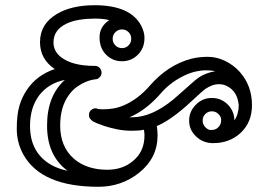

<svg xmlns="http://www.w3.org/2000/svg" viewBox="-20 -694 1015 743"><path d="M241.2 -33.2Q162.1 -91.8 162.1 -208Q162.1 -323.2 231 -384.8Q168 -372.1 131.8 -325.2Q96.2 -277.8 96.2 -206.8Q96.2 -135.7 134.3 -91.6Q172.4 -47.4 241.2 -33.2ZM813 -418Q799.8 -421.9 777.6 -421.9Q755.4 -421.9 731.7 -415.8Q708 -409.7 685.1 -397.5Q636.7 -372.6 603 -333.5Q545.4 -267.1 481 -240.2H492.2Q566.9 -240.2 651.4 -309.6Q673.8 -328.6 693.6 -346.7Q713.4 -364.7 731.9 -380.6Q750.5 -396.5 767.1 -404.3Q793.5 -416 813 -418ZM487.8 -543.9Q487.8 -559.1 477.5 -569.6Q467.3 -580.1 452.1 -580.1Q437 -580.1 426.5 -569.6Q416 -559.1 416 -543.9Q416 -528.8 426.5 -518.3Q437 -507.8 452.1 -507.8Q467.3 -507.8 477.5 -518.3Q487.8 -528.8 487.8 -543.9ZM799.8 -263.2Q784.7 -263.2 774.4 -252.7Q764.2 -242.2 764.2 -227.5Q764.2 -212.9 774.4 -201.9Q784.7 -190.9 795.9 -190.9Q807.1 -190.9 813.7 -193.8Q820.3 -196.8 825.2 -201.9Q830.1 -207 833 -213.4Q835.9 -219.7 835.9 -231Q835.9 -242.2 825.4 -252.7Q814.9 -263.2 799.8 -263.2ZM350.1 -274.9 356 -273.9Q358.9 -271 378.7 -271Q398.4 -271 418.2 -274.2Q438 -277.3 460.9 -287.1Q515.1 -311 560.1 -362.8Q629.9 -442.9 720.7 -466.8Q750 -474.1 784.2 -474.1Q818.4 -474.1 851.1 -458.3Q883.8 -442.4 907.2 -416.5Q955.1 -362.8 955.1 -287.1Q955.1 -220.7 911.1 -179.7Q868.7 -140.1 804.2 -140.1Q766.1 -140.1 739.3 -165.5Q711.9 -190.9 711.9 -227.1Q711.9 -263.2 738.3 -289.1Q763.7 -314.9 799.8 -314.9Q835.9 -314.9 861.3 -289.6Q886.2 -264.6 887.2 -228Q903.8 -252.9 903.8 -287.1Q898.9 -341.3 857.4 -361.3Q843.8 -368.2 828.1 -368.2Q812.5 -368.2 799.6 -363Q786.6 -357.9 774.4 -349.6Q762.7 -340.8 739.7 -319.3Q716.8 -297.9 700.7 -283.7Q684.6 -269.5 666 -254.9Q622.6 -221.2 586.9 -206.1Q589.8 -187.5 589.8 -169.9Q589.8 -82.5 517.6 -24.9Q449.7 28.8 360.8 28.8Q139.6 28.8 70.3 -96.2Q44.9 -142.1 44.9 -195.8Q44.9 -249.5 54.9 -283.9Q64.9 -318.4 84 -346.2Q122.1 -403.3 191.9 -426.8Q134.8 -465.3 134.8 -530.8Q134.8 -602.1 201.2 -640.6Q257.8 -673.8 346.2 -673.8Q484.4 -673.8 526.4 -594.7Q539.1 -569.8 539.1 -547.9Q539.1 -525.9 532.2 -510Q525.4 -494.1 513.7 -482.4Q488.3 -457 452.1 -457Q416 -457 390.6 -482.4Q365.2 -507.8 365.2 -549.6Q365.2 -591.3 402.8 -616.2Q379.4 -622.1 348.4 -622.1Q317.4 -622.1 288.8 -617.7Q260.3 -613.3 237.3 -602.5Q187 -578.6 187 -529.8Q187 -495.6 216.3 -472.7Q259.8 -439 346.2 -439H348.1Q357.9 -439 365 -431.9Q372.1 -424.8 373 -414.1V-413.1Q373 -403.3 366.5 -396Q359.9 -388.7 354.2 -387.9Q348.6 -387.2 337.9 -385.3Q327.1 -383.3 312 -377.2Q296.9 -371.1 279.3 -359.1Q261.7 -347.2 247.1 -327.1Q212.9 -281.2 212.9 -208Q212.9 -126.5 265.6 -80.1Q315.4 -37.1 395 -37.1Q455.6 -37.1 496.1 -72.3Q539.1 -108.4 539.1 -169.9Q539.1 -180.2 537.1 -191.9Q519 -188 490 -188Q460.9 -188 433.3 -193.6Q405.8 -199.2 384.8 -206.1Q351.1 -217.8 340.8 -223.6Q324.2 -234.4 324.2 -247.8Q324.2 -261.2 332.5 -268.1Q340.8 -274.9 350.1 -274.9Z"/></svg>

Font: Ribeye Marrow
Style: Regular
Weight: 400
Designer: Astigmatic (AOETI)
Foundry: Astigmatic (AOETI)
Version: Version 1.000